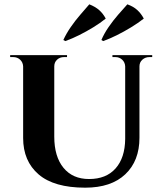

<svg xmlns="http://www.w3.org/2000/svg" viewBox="-20 -855 745 888"><path d="M231 -600V-223Q231 -131 273.5 -79Q316 -27 392 -27Q471 -27 514.5 -76Q558 -125 559 -212V-600H625V-218Q625 -111 559.5 -49Q494 13 374 13Q230 13 158.5 -48.5Q87 -110 87 -217V-600ZM89 -600V-548H87Q86 -567 73 -579Q60 -591 41 -591Q41 -591 34 -591Q27 -591 27 -591V-600ZM290 -600V-591Q290 -591 283 -591Q276 -591 276 -591Q257 -591 244 -579Q231 -567 231 -548H229V-600ZM561 -600V-548H559Q558 -567 545 -579Q532 -591 514 -591Q514 -591 507 -591Q500 -591 500 -591V-600ZM684 -600V-591Q684 -591 677.5 -591Q671 -591 671 -591Q652 -591 638.5 -579Q625 -567 625 -548H623V-600ZM273 -670Q286 -699 307 -729.5Q328 -760 351.5 -787Q375 -814 393 -835Q421 -824 439 -808Q457 -792 469 -769Q443 -748 411 -728.5Q379 -709 346 -692.5Q313 -676 282 -665ZM449 -670Q461 -699 482 -729.5Q503 -760 526.5 -787Q550 -814 569 -835Q597 -825 615 -808.5Q633 -792 645 -769Q618 -748 586 -728.5Q554 -709 521 -692.5Q488 -676 457 -665Z"/></svg>

Font: Cinzel
Style: Bold
Weight: 700
Designer: Natanael Gama
Version: Version 2.000